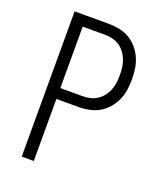

<svg xmlns="http://www.w3.org/2000/svg" viewBox="-136 -824 772 913"><g transform="rotate(20 250.0 -367.5)"><path d="M83 0V-735H257Q284 -735 310.5 -729.5Q337 -724 360.5 -710.5Q384 -697 402 -676Q420 -655 431 -630Q442 -605 446 -578Q450 -551 450 -524Q450 -497 446 -470Q442 -443 431 -418.5Q420 -394 402 -373Q384 -352 360.5 -338.5Q337 -325 310.5 -319.5Q284 -314 257 -314H144V0ZM144 -369H257Q276 -369 295 -373.5Q314 -378 330 -388.5Q346 -399 358 -414.5Q370 -430 377 -448Q384 -466 386.5 -485.5Q389 -505 389 -524Q389 -544 386.5 -563Q384 -582 377 -600Q370 -618 358 -634Q346 -650 330 -660.5Q314 -671 295 -675.5Q276 -680 257 -680H144Z"/></g></svg>

Font: Iosevka Term Light
Style: Regular
Weight: 300
Monospace: yes
Designer: Belleve Invis
Foundry: Belleve Invis
Version: Version 9.0.1; ttfautohint (v1.8.3)